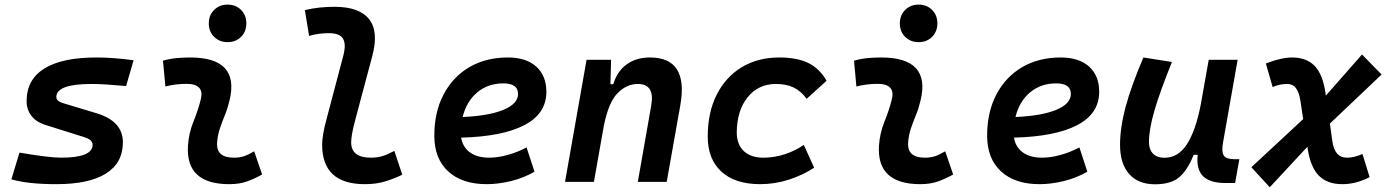

<svg xmlns="http://www.w3.org/2000/svg" viewBox="-20 -771 5899 814"><path d="M219.2 9.8Q98.1 9.8 28.3 -10.7L62.5 -124Q122.1 -113.8 167.2 -108.2Q212.4 -102.5 239.3 -102.5Q372.6 -102.5 372.6 -157.2Q372.6 -178.2 338.9 -189L172.9 -241.2Q132.8 -253.9 112.8 -280.3Q92.8 -306.6 92.8 -342.3Q92.8 -433.6 168 -480.5Q243.2 -527.3 389.2 -527.3Q426.8 -527.3 466.6 -524.2Q506.3 -521 546.4 -515.6L514.6 -406.2Q471.7 -410.2 434.3 -412.6Q397 -415 368.2 -415Q218.8 -415 218.8 -359.9Q218.8 -341.8 248 -333.5L390.6 -290.5Q501 -256.8 501 -167.5Q501 -80.6 429.4 -35.4Q357.9 9.8 219.2 9.8Z M1057.6 -129.4 1091.3 -31.2Q1061.5 -14.2 1028.3 -2.2Q995.1 9.8 952.1 9.8Q766.6 9.8 776.9 -153.3Q780.3 -206.5 800.3 -255.9Q820.3 -305.2 831.1 -349.1Q848.1 -415.5 770.5 -415.5Q724.1 -415.5 681.2 -404.3L670.9 -513.7Q699.7 -522 728.5 -524.7Q757.3 -527.3 786.1 -527.3Q997.6 -527.3 953.1 -345.2Q945.3 -312 933.6 -283.4Q921.9 -254.9 912.4 -226.8Q902.8 -198.7 900.4 -166.5Q896 -102.5 971.2 -102.5Q995.6 -102.5 1013.9 -108.6Q1032.2 -114.7 1057.6 -129.4ZM944.8 -592.3Q910.6 -592.3 887.9 -614.7Q865.2 -637.2 865.2 -671.9Q865.2 -706.5 887.9 -729Q910.6 -751.5 944.8 -751.5Q979.5 -751.5 1002 -729Q1024.4 -706.5 1024.4 -671.9Q1024.4 -637.2 1002 -614.7Q979.5 -592.3 944.8 -592.3Z M1526.9 9.8Q1345.7 9.8 1345.7 -157.7Q1345.7 -174.3 1349.9 -201.4Q1354 -228.5 1366.2 -272.9L1435.5 -535.2Q1448.2 -584 1434.1 -607.2Q1419.9 -630.4 1374 -630.4Q1353.5 -630.4 1332.3 -627.7Q1311 -625 1290.5 -618.7L1272.5 -728Q1303.7 -735.8 1335.4 -739Q1367.2 -742.2 1398.4 -742.2Q1503.4 -742.2 1544.9 -689.7Q1586.4 -637.2 1558.1 -532.7L1488.8 -272.9Q1477.1 -230 1472.9 -205.6Q1468.8 -181.2 1468.8 -168.5Q1468.3 -102.5 1551.8 -102.5Q1579.6 -102.5 1601.1 -109.1Q1622.6 -115.7 1651.9 -131.3L1685.5 -30.3Q1651.4 -13.7 1613.5 -2Q1575.7 9.8 1526.9 9.8Z M2053.7 -102.5Q2090.3 -102.5 2132.1 -114Q2173.8 -125.5 2212.4 -146L2246.1 -43Q2199.2 -16.1 2145.8 -3.2Q2092.3 9.8 2043.5 9.8Q1939 9.8 1880.1 -44.4Q1821.3 -98.6 1821.3 -195.8Q1821.3 -295.4 1860.4 -370.1Q1899.4 -444.8 1969.5 -486.1Q2039.6 -527.3 2133.3 -527.3Q2210.4 -527.3 2253.4 -488.8Q2296.4 -450.2 2296.4 -381.8Q2296.4 -289.1 2203.1 -240.5Q2109.9 -191.9 1935.1 -187.5Q1941.9 -147 1972.7 -124.8Q2003.4 -102.5 2053.7 -102.5ZM1941.4 -274.9Q2052.7 -279.8 2114.5 -305.4Q2176.3 -331.1 2176.3 -373Q2176.3 -417.5 2113.8 -417.5Q2048.8 -417.5 2003.2 -379.2Q1957.5 -340.8 1941.4 -274.9Z M2375.5 0 2466.8 -517.6H2570.8L2567.9 -414.1H2580.1Q2596.2 -468.3 2636.5 -497.8Q2676.8 -527.3 2735.8 -527.3Q2899.9 -527.3 2864.3 -325.2L2806.6 0H2684.1L2741.2 -325.2Q2756.8 -415 2684.1 -415Q2636.7 -415 2598.4 -376.2Q2560.1 -337.4 2540 -237.8L2498 0Z M3216.8 -102.5Q3263.2 -102.5 3308.1 -117.4Q3353 -132.3 3387.7 -156.7L3431.6 -60.1Q3384.8 -28.8 3325 -9.5Q3265.1 9.8 3202.6 9.8Q3096.7 9.8 3038.6 -43.2Q2980.5 -96.2 2980.5 -191.9Q2980.5 -293.5 3018.1 -368.7Q3055.7 -443.8 3124 -485.6Q3192.4 -527.3 3283.7 -527.3Q3359.4 -527.3 3407 -503.9Q3454.6 -480.5 3484.4 -428.7L3399.9 -352.1Q3375.5 -385.3 3344.5 -400.1Q3313.5 -415 3270 -415Q3194.8 -415 3149.4 -358.4Q3104 -301.8 3103.5 -208.5Q3104 -158.2 3133.5 -130.4Q3163.1 -102.5 3216.8 -102.5Z M3987.3 -129.4 4021 -31.2Q3991.2 -14.2 3958 -2.2Q3924.8 9.8 3881.8 9.8Q3696.3 9.8 3706.5 -153.3Q3710 -206.5 3730 -255.9Q3750 -305.2 3760.7 -349.1Q3777.8 -415.5 3700.2 -415.5Q3653.8 -415.5 3610.8 -404.3L3600.6 -513.7Q3629.4 -522 3658.2 -524.7Q3687 -527.3 3715.8 -527.3Q3927.2 -527.3 3882.8 -345.2Q3875 -312 3863.3 -283.4Q3851.6 -254.9 3842 -226.8Q3832.5 -198.7 3830.1 -166.5Q3825.7 -102.5 3900.9 -102.5Q3925.3 -102.5 3943.6 -108.6Q3961.9 -114.7 3987.3 -129.4ZM3874.5 -592.3Q3840.3 -592.3 3817.6 -614.7Q3794.9 -637.2 3794.9 -671.9Q3794.9 -706.5 3817.6 -729Q3840.3 -751.5 3874.5 -751.5Q3909.2 -751.5 3931.6 -729Q3954.1 -706.5 3954.1 -671.9Q3954.1 -637.2 3931.6 -614.7Q3909.2 -592.3 3874.5 -592.3Z M4397.5 -102.5Q4434.1 -102.5 4475.8 -114Q4517.6 -125.5 4556.2 -146L4589.8 -43Q4543 -16.1 4489.5 -3.2Q4436 9.8 4387.2 9.8Q4282.7 9.8 4223.9 -44.4Q4165 -98.6 4165 -195.8Q4165 -295.4 4204.1 -370.1Q4243.2 -444.8 4313.2 -486.1Q4383.3 -527.3 4477.1 -527.3Q4554.2 -527.3 4597.2 -488.8Q4640.1 -450.2 4640.1 -381.8Q4640.1 -289.1 4546.9 -240.5Q4453.6 -191.9 4278.8 -187.5Q4285.6 -147 4316.4 -124.8Q4347.2 -102.5 4397.5 -102.5ZM4285.2 -274.9Q4396.5 -279.8 4458.3 -305.4Q4520 -331.1 4520 -373Q4520 -417.5 4457.5 -417.5Q4392.6 -417.5 4346.9 -379.2Q4301.3 -340.8 4285.2 -274.9Z M4876.5 10.3Q4805.7 10.3 4767.1 -33.4Q4728.5 -77.1 4728.5 -156.7Q4728.5 -229.5 4752 -317.4Q4775.4 -405.3 4827.6 -527.3L4948.7 -508.3Q4897.9 -383.3 4874.5 -302.7Q4851.1 -222.2 4851.1 -168.9Q4851.1 -137.2 4868.4 -119.6Q4885.7 -102.1 4917 -102.1Q4975.1 -102.1 5012.2 -159.7Q5049.3 -217.3 5070.3 -325.7V-325.2L5104.5 -517.6H5227.1L5165 -166Q5158.2 -127 5168.5 -111.6Q5178.7 -96.2 5211.9 -96.2H5234.4L5216.3 4.9H5175.3Q5109.4 4.9 5080.3 -24.2Q5051.3 -53.2 5057.6 -114.7H5040.5Q5018.1 -56.2 4983.2 -22.9Q4948.2 10.3 4876.5 10.3Z M5363.3 22.9 5285.2 -62 5504.9 -266.1 5493.2 -343.8Q5487.3 -381.3 5473.6 -398.2Q5460 -415 5438.5 -415Q5421.9 -415 5407 -412.1Q5392.1 -409.2 5375.5 -401.9L5346.7 -502Q5412.1 -527.3 5458.5 -527.3Q5518.6 -527.3 5553.2 -491.9Q5587.9 -456.5 5599.6 -376.5L5601.1 -365.7L5754.4 -540L5837.4 -455.1L5618.2 -247.1L5628.4 -173.8Q5633.8 -136.2 5649.2 -119.4Q5664.6 -102.5 5690.9 -102.5Q5721.7 -102.5 5756.3 -118.2L5786.6 -20Q5729 9.8 5670.9 9.8Q5607.4 9.8 5571.8 -25.9Q5536.1 -61.5 5523.9 -141.1L5522.9 -148.9Z"/></svg>

Font: Cascadia Mono NF SemiBold
Style: Italic
Weight: 600
Italic angle: -10°
Monospace: yes
Designer: Aaron Bell
Foundry: Saja Typeworks
Version: Version 2404.023; ttfautohint (v1.8.4)